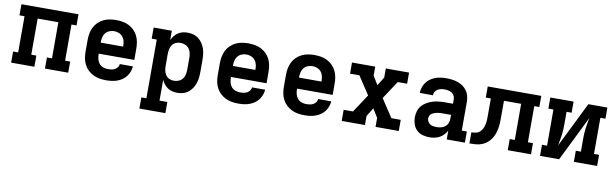

<svg xmlns="http://www.w3.org/2000/svg" viewBox="-47 -1024 5493 1716"><g transform="rotate(10 2700.0 -166.5)"><path d="M41 0V-101H87V-429H41V-530H559V-429H513V-101H559V0H348V-101H394V-429H206V-101H252V0Z M903 8Q873 8 843.5 3Q814 -2 787.5 -15Q761 -28 739 -48.5Q717 -69 703.5 -95.5Q690 -122 684.5 -151Q679 -180 679 -210V-320Q679 -349 684.5 -378.5Q690 -408 703 -434Q716 -460 737.5 -481Q759 -502 785.5 -515Q812 -528 841.5 -533Q871 -538 900 -538Q929 -538 958.5 -533Q988 -528 1014.5 -515Q1041 -502 1062.5 -481Q1084 -460 1097 -434Q1110 -408 1115.5 -378.5Q1121 -349 1121 -320V-215H798V-210Q798 -188 803.5 -165.5Q809 -143 823 -126Q837 -109 858.5 -101Q880 -93 903 -93Q919 -93 935 -95.5Q951 -98 965 -105.5Q979 -113 989 -126.5Q999 -140 1000 -156H1119Q1117 -131 1108 -107Q1099 -83 1083.5 -63Q1068 -43 1047 -29Q1026 -15 1002 -6.5Q978 2 953 5Q928 8 903 8ZM798 -315H1002V-320Q1002 -342 997 -364Q992 -386 978 -403Q964 -420 943 -428.5Q922 -437 900 -437Q878 -437 857 -428.5Q836 -420 822 -403Q808 -386 803 -364Q798 -342 798 -320Z M1241 205V104H1287V-429H1241V-530H1406V-445Q1415 -466 1429.5 -484Q1444 -502 1462.5 -514.5Q1481 -527 1503.5 -532.5Q1526 -538 1549 -538Q1575 -538 1601 -531Q1627 -524 1647.5 -508Q1668 -492 1683 -470Q1698 -448 1706.5 -423Q1715 -398 1718 -372Q1721 -346 1721 -320V-210Q1721 -184 1718 -158Q1715 -132 1706.5 -107Q1698 -82 1683 -60Q1668 -38 1647.5 -22Q1627 -6 1601 1Q1575 8 1549 8Q1526 8 1503.5 2.5Q1481 -3 1462.5 -15.5Q1444 -28 1429.5 -46Q1415 -64 1406 -85V104H1477V205ZM1501 -93Q1523 -93 1544 -101.5Q1565 -110 1578.5 -127Q1592 -144 1597 -166Q1602 -188 1602 -210V-320Q1602 -342 1597 -364Q1592 -386 1578.5 -403Q1565 -420 1544 -428.5Q1523 -437 1501 -437Q1479 -437 1459 -428Q1439 -419 1427 -401.5Q1415 -384 1410.5 -362.5Q1406 -341 1406 -320V-210Q1406 -189 1410.5 -167.5Q1415 -146 1427 -128.5Q1439 -111 1459 -102Q1479 -93 1501 -93Z M2103 8Q2073 8 2043.5 3Q2014 -2 1987.5 -15Q1961 -28 1939 -48.5Q1917 -69 1903.5 -95.5Q1890 -122 1884.5 -151Q1879 -180 1879 -210V-320Q1879 -349 1884.5 -378.5Q1890 -408 1903 -434Q1916 -460 1937.5 -481Q1959 -502 1985.5 -515Q2012 -528 2041.5 -533Q2071 -538 2100 -538Q2129 -538 2158.5 -533Q2188 -528 2214.5 -515Q2241 -502 2262.5 -481Q2284 -460 2297 -434Q2310 -408 2315.5 -378.5Q2321 -349 2321 -320V-215H1998V-210Q1998 -188 2003.5 -165.5Q2009 -143 2023 -126Q2037 -109 2058.5 -101Q2080 -93 2103 -93Q2119 -93 2135 -95.5Q2151 -98 2165 -105.5Q2179 -113 2189 -126.5Q2199 -140 2200 -156H2319Q2317 -131 2308 -107Q2299 -83 2283.5 -63Q2268 -43 2247 -29Q2226 -15 2202 -6.5Q2178 2 2153 5Q2128 8 2103 8ZM1998 -315H2202V-320Q2202 -342 2197 -364Q2192 -386 2178 -403Q2164 -420 2143 -428.5Q2122 -437 2100 -437Q2078 -437 2057 -428.5Q2036 -420 2022 -403Q2008 -386 2003 -364Q1998 -342 1998 -320Z M2703 8Q2673 8 2643.5 3Q2614 -2 2587.5 -15Q2561 -28 2539 -48.5Q2517 -69 2503.5 -95.5Q2490 -122 2484.5 -151Q2479 -180 2479 -210V-320Q2479 -349 2484.5 -378.5Q2490 -408 2503 -434Q2516 -460 2537.5 -481Q2559 -502 2585.5 -515Q2612 -528 2641.5 -533Q2671 -538 2700 -538Q2729 -538 2758.5 -533Q2788 -528 2814.5 -515Q2841 -502 2862.5 -481Q2884 -460 2897 -434Q2910 -408 2915.5 -378.5Q2921 -349 2921 -320V-215H2598V-210Q2598 -188 2603.5 -165.5Q2609 -143 2623 -126Q2637 -109 2658.5 -101Q2680 -93 2703 -93Q2719 -93 2735 -95.5Q2751 -98 2765 -105.5Q2779 -113 2789 -126.5Q2799 -140 2800 -156H2919Q2917 -131 2908 -107Q2899 -83 2883.5 -63Q2868 -43 2847 -29Q2826 -15 2802 -6.5Q2778 2 2753 5Q2728 8 2703 8ZM2598 -315H2802V-320Q2802 -342 2797 -364Q2792 -386 2778 -403Q2764 -420 2743 -428.5Q2722 -437 2700 -437Q2678 -437 2657 -428.5Q2636 -420 2622 -403Q2608 -386 2603 -364Q2598 -342 2598 -320Z M3041 0V-101H3126L3234 -265L3126 -429H3041V-530H3252V-448L3300 -370L3348 -448V-530H3559V-429H3474L3366 -265L3474 -101H3559V0H3348V-82L3300 -160L3252 -82V0Z M3838 8Q3806 8 3775.5 -0.5Q3745 -9 3722 -31Q3699 -53 3689 -83.5Q3679 -114 3679 -145Q3679 -173 3687 -201Q3695 -229 3713.5 -250.5Q3732 -272 3757 -286.5Q3782 -301 3809 -309.5Q3836 -318 3864.5 -321Q3893 -324 3921 -324H3994V-362Q3994 -380 3986.5 -395.5Q3979 -411 3964.5 -420.5Q3950 -430 3933 -433.5Q3916 -437 3898 -437Q3882 -437 3865.5 -434Q3849 -431 3835 -422Q3821 -413 3812.5 -398.5Q3804 -384 3804 -367Q3804 -367 3804 -367Q3804 -367 3804 -367L3685 -368Q3685 -368 3685 -368Q3685 -368 3685 -368Q3685 -393 3693 -418Q3701 -443 3716 -463.5Q3731 -484 3752.5 -499Q3774 -514 3798 -523Q3822 -532 3847.5 -535Q3873 -538 3898 -538Q3925 -538 3951 -534.5Q3977 -531 4001.5 -522.5Q4026 -514 4048 -498.5Q4070 -483 4085 -461.5Q4100 -440 4106.5 -414.5Q4113 -389 4113 -362V-101H4159V0H3994V-80Q3983 -59 3966.5 -41.5Q3950 -24 3929.5 -13Q3909 -2 3885.5 3Q3862 8 3838 8ZM3885 -93Q3906 -93 3926.5 -98Q3947 -103 3963 -116Q3979 -129 3986.5 -148.5Q3994 -168 3994 -189V-223H3921Q3908 -223 3895 -222.5Q3882 -222 3869.5 -219.5Q3857 -217 3844.5 -212.5Q3832 -208 3821.5 -201Q3811 -194 3804.5 -182.5Q3798 -171 3798 -158Q3798 -142 3805.5 -128Q3813 -114 3826 -106Q3839 -98 3854.5 -95.5Q3870 -93 3885 -93Z M4200 0V-101Q4221 -101 4241.5 -105.5Q4262 -110 4277.5 -124.5Q4293 -139 4301.5 -158.5Q4310 -178 4314 -198.5Q4318 -219 4318.5 -240Q4319 -261 4319 -282V-429H4273V-530H4759V-429H4713V-101H4759V0H4548V-101H4594V-429H4438V-283Q4438 -256 4437 -229Q4436 -202 4431 -175.5Q4426 -149 4416.5 -123.5Q4407 -98 4391.5 -76.5Q4376 -55 4354 -38Q4332 -21 4306.5 -12.5Q4281 -4 4254 -2Q4227 0 4200 0Z M4841 0V-101H4887V-429H4841V-530H5052V-429H5006V-318Q5006 -293 5005 -268.5Q5004 -244 5000.5 -219Q4997 -194 4992.5 -169.5Q4988 -145 4984 -121L5186 -530H5359V-429H5313V-101H5359V0H5148V-101H5194V-212Q5194 -237 5195 -261.5Q5196 -286 5199.5 -311Q5203 -336 5207.5 -360.5Q5212 -385 5216 -409L5014 0Z"/></g></svg>

Font: Iosevka Slab Extended
Style: Bold
Weight: 700
Width: 7
Monospace: yes
Designer: Belleve Invis
Foundry: Belleve Invis
Version: Version 11.1.0; ttfautohint (v1.8.3)